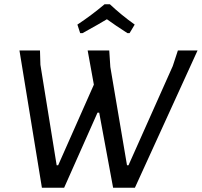

<svg xmlns="http://www.w3.org/2000/svg" viewBox="-20 -878 944 898"><path d="M355 -723 342 -763Q406 -805 469 -858H494Q547 -808 610 -763L586 -723H576Q517 -761 480 -788Q451 -770 366 -723ZM904 -642 611 0H509L444 -351H436L280 0H176L71 -642H167L169 -575L245 -105H252L419 -482L390 -642H491L496 -565L574 -105H581L788 -569L812 -642Z"/></svg>

Font: Alegreya Sans Medium
Style: Italic
Weight: 500
Italic angle: -7°
Designer: Juan Pablo del Peral
Foundry: Huerta Tipografica
Version: Version 2.007